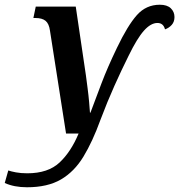

<svg xmlns="http://www.w3.org/2000/svg" viewBox="-119 -564 757 811"><path d="M-5 227Q-59 227 -99 209L-84 156Q-73 160 -52 164Q-31 168 -4 168Q84 168 132.5 122.5Q181 77 213 0H160L92 -435Q88 -464 73.5 -476Q59 -488 30 -488H22L32 -536H201L244 -245Q247 -222 251 -191.5Q255 -161 257.5 -132.5Q260 -104 261 -88H263Q284 -144 309.5 -211.5Q335 -279 375 -362Q420 -456 459 -500Q498 -544 556 -544Q587 -544 602.5 -529Q618 -514 618 -492Q618 -472 606.5 -459Q595 -446 578 -440Q571 -467 546 -467Q518 -467 489 -434.5Q460 -402 424 -328Q395 -270 364.5 -202Q334 -134 305 -57Q272 34 233.5 97.5Q195 161 138.5 194Q82 227 -5 227Z"/></svg>

Font: Noto Serif SemiCondensed SemiBold
Style: Italic
Weight: 600
Width: 4
Italic angle: -12°
Designer: Monotype Design Team
Foundry: Monotype Imaging Inc.
Version: Version 2.014; ttfautohint (v1.8.4.7-5d5b)